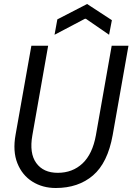

<svg xmlns="http://www.w3.org/2000/svg" viewBox="-20 -929 663 961"><path d="M259 12Q193 12 142 -20Q91 -52 67 -112Q43 -172 58 -255L137 -700H221L142 -252Q126 -162 161.5 -113Q197 -64 269 -64Q343 -64 393 -111Q443 -158 460 -252L539 -700H623L544 -253Q519 -114 445.5 -51Q372 12 259 12ZM253 -755 267 -832 416 -909 540 -828 526 -755 410 -835H405Z"/></svg>

Font: DM Mono
Style: Italic
Weight: 400
Italic angle: -10°
Designer: Colophon Foundry
Foundry: Colophon Foundry
Version: Version 1.000; ttfautohint (v1.8.2.53-6de2)